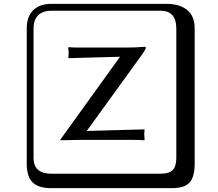

<svg xmlns="http://www.w3.org/2000/svg" viewBox="-20 -774 1140 1006"><path d="M608.9 -476.6Q562.5 -476.1 469.5 -472.9Q376.5 -469.7 339.8 -469.2L337.9 -472.2Q339.8 -484.4 339.8 -496.1Q339.8 -502.9 337.9 -524.9L339.8 -526.9Q363.8 -524.9 386.2 -524.9H644Q690.9 -524.9 738.8 -528.8Q743.7 -528.8 744.1 -524.9Q744.1 -516.1 721.2 -483.9L439.9 -95.2Q436 -92.3 436 -87.9L735.8 -96.2L737.8 -94.2Q735.8 -82 735.8 -69.8Q735.8 -63 737.8 -41L735.8 -39.1Q711.9 -41 683.1 -41H396Q396 -41 298.8 -39.1L295.9 -42Q300.8 -47.9 315.9 -69.8ZM249 -717.8Q204.1 -717.8 179.9 -693.8Q155.8 -669.9 155.8 -625V53.2Q155.8 136.2 249 136.2H820.8Q865.7 136.2 884.8 117.2Q903.8 98.1 903.8 53.2V-625Q903.8 -717.8 820.8 -717.8ZM1000 84Q1000 152.8 973.4 182.4Q946.8 211.9 880.9 211.9H249Q181.2 211.9 150.6 181.4Q120.1 150.9 120.1 84V-625Q120.1 -687 154.1 -720.5Q188 -753.9 249 -753.9H851.1Q920.9 -753.9 960.4 -721.9Q1000 -689.9 1000 -625Z"/></svg>

Font: Linux Biolinum Keyboard O
Style: Regular
Weight: 700
Designer: Philipp H. Poll
Foundry: Philipp H. Poll
Version: Version 0.6.1